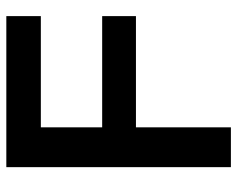

<svg xmlns="http://www.w3.org/2000/svg" viewBox="-93 -675 768 622"><g transform="rotate(-90 291.0 -364.0)"><path d="M60.5 0V-727.5H549.8V-615.7H189.5V-417H549.8V-307.6H189.5V0Z"/></g></svg>

Font: Inter Display SemiBold
Style: Regular
Weight: 600
Designer: Rasmus Andersson
Foundry: rsms
Version: Version 4.001;git-9221beed3